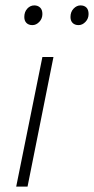

<svg xmlns="http://www.w3.org/2000/svg" viewBox="-20 -691 348 711"><path d="M40 0 137 -480H178L82 0ZM100 -598Q86 -598 78 -606Q70 -614 70 -628Q70 -647 81 -659Q92 -671 107 -671Q120 -671 128.5 -663Q137 -655 137 -639Q137 -622 125.5 -610Q114 -598 100 -598ZM271 -598Q257 -598 249 -606Q241 -614 241 -628Q241 -647 252.5 -659Q264 -671 278 -671Q292 -671 300 -663Q308 -655 308 -639Q308 -622 296.5 -610Q285 -598 271 -598Z"/></svg>

Font: Source Sans 3 ExtraLight Light
Style: Italic
Weight: 300
Italic angle: -11°
Version: Version 3.052;hotconv 1.1.0;makeotfexe 2.6.0